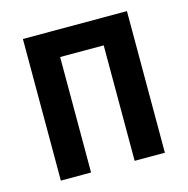

<svg xmlns="http://www.w3.org/2000/svg" viewBox="-83 -600 667 681"><g transform="rotate(-15 250.0 -260.0)"><path d="M59 0V-520H441V0H330V-424H170V0Z"/></g></svg>

Font: Iosevka SS04
Style: Bold
Weight: 700
Monospace: yes
Designer: Belleve Invis
Foundry: Belleve Invis
Version: Version 19.0.0; ttfautohint (v1.8.4)